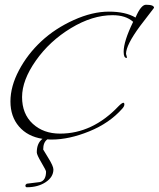

<svg xmlns="http://www.w3.org/2000/svg" viewBox="-20 -512 669 809"><path d="M511 -285 515 -270Q515 -268 513 -268Q501 -268 501 -294Q501 -338 541 -420Q510 -448 454 -448Q369 -448 279 -393.5Q189 -339 131 -256.5Q73 -174 73 -103Q73 -32 118 9.5Q163 51 233 51Q370 51 480 -65Q494 -79 500 -79Q504 -79 504 -71.5Q504 -64 495 -54Q441 7 356 41.5Q271 76 198 76Q186 76 180 75Q162 87 162 118Q162 119 183.5 153.5Q205 188 205 202Q205 234 172.5 255.5Q140 277 93 277Q87 277 87 269Q87 266 93 262L149 255Q174 248 174 211Q174 206 154.5 173Q135 140 135 130Q135 91 159 73Q96 63 60 21Q24 -21 24 -84.5Q24 -148 60 -216Q96 -284 154 -338Q212 -392 290.5 -427.5Q369 -463 439 -463Q509 -463 551 -438Q574 -492 595 -492Q629 -492 629 -479Q581 -417 570 -402Q511 -322 511 -285Z"/></svg>

Font: Qwigley
Style: Regular
Weight: 400
Designer: Robert E. Leuschke
Foundry: Robert E. Leuschke
Version: Version 1.003